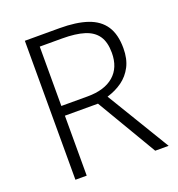

<svg xmlns="http://www.w3.org/2000/svg" viewBox="-130 -821 859 927"><g transform="rotate(-20 300.0 -357.0)"><path d="M278 -714Q364 -714 421 -694.5Q478 -675 506.5 -632Q535 -589 535 -518Q535 -463 515 -424.5Q495 -386 461 -361.5Q427 -337 383 -324L579 0H510L328 -308H158V0H100V-714ZM273 -663H158V-358H293Q380 -358 427.5 -399Q475 -440 475 -516Q475 -571 453 -603Q431 -635 386.5 -649Q342 -663 273 -663Z"/></g></svg>

Font: Noto Sans Thai Light
Style: Regular
Weight: 300
Designer: Monotype Design Team
Foundry: Monotype Imaging Inc.
Version: Version 2.001